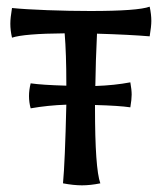

<svg xmlns="http://www.w3.org/2000/svg" viewBox="-20 -550 484 576"><path d="M271 -449Q267 -367 266 -292Q324 -294 371 -303Q375 -281 375 -266Q375 -252 371 -228Q338 -233 265 -235V-227Q265 -44 281 0Q251 6 226 6Q201 6 169 0Q175 -64 179 -236Q123 -234 72 -225Q67 -243 67 -262Q67 -280 72 -300Q106 -295 179 -293V-300Q179 -388 174 -450Q52 -449 16 -437Q11 -459 11 -479Q11 -496 16 -526Q55 -522 122 -519.5Q189 -517 251 -517Q394 -517 429 -530Q434 -507 434 -487Q434 -471 429 -441Q370 -446 271 -449Z"/></svg>

Font: Mirza
Style: Regular
Weight: 400
Designer: Arabic design by Kourosh Beigpour, Latin design by Eduardo Tunni, engineering by Lasse Fister
Version: Version 1.000